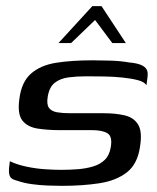

<svg xmlns="http://www.w3.org/2000/svg" viewBox="-20 -600 510 624"><path d="M180 4Q161 4 135 3Q109 2 83.5 -1.5Q58 -5 38 -12Q25 -15 18 -20Q11 -25 9.5 -37.5Q8 -50 12 -76Q35 -65 65.5 -58.5Q96 -52 126 -50Q156 -48 178 -48Q205 -48 232 -50Q259 -52 282.5 -59Q306 -66 321 -81Q336 -96 340 -122Q346 -157 329 -167Q312 -177 280 -177H175Q136 -177 103 -182Q70 -187 53 -208Q36 -229 43 -279Q50 -334 81 -361Q112 -388 162.5 -396Q213 -404 281 -404Q305 -404 338.5 -403Q372 -402 400 -397Q423 -395 437 -389.5Q451 -384 456.5 -374.5Q462 -365 459 -346L456 -323Q449 -334 428 -339.5Q407 -345 378 -348Q349 -351 317.5 -351.5Q286 -352 259 -352Q229 -352 202.5 -348.5Q176 -345 158 -331Q140 -317 135 -285Q131 -260 139.5 -249Q148 -238 166 -235Q184 -232 207 -232H317Q356 -232 385.5 -225Q415 -218 429 -195Q443 -172 435 -123Q427 -67 392.5 -40Q358 -13 303.5 -4.5Q249 4 180 4ZM170 -460 280 -580H310L389 -460H345L289 -535L211 -460Z"/></svg>

Font: Genos Medium
Style: Italic
Weight: 500
Italic angle: -8°
Designer: Robert E. Leuschke
Foundry: Robert E. Leuschke
Version: Version 1.010